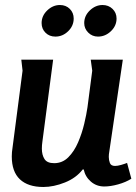

<svg xmlns="http://www.w3.org/2000/svg" viewBox="-20 -735 544 766"><path d="M192 -497 149 -169Q148 -162 147.5 -155.5Q147 -149 147 -142Q147 -117 157.5 -100.5Q168 -84 196 -84Q229 -84 252.5 -107.5Q276 -131 291.5 -167Q307 -203 316 -241Q325 -279 329 -307L348 -453L342 -497H470L416 -130Q415 -125 414.5 -119.5Q414 -114 414 -109Q414 -96 418.5 -84.5Q423 -73 439 -73Q449 -73 463 -77Q477 -81 487 -85L504 -22Q482 -8 451.5 0.5Q421 9 396 9Q365 9 342.5 -10.5Q320 -30 314 -59H310Q284 -25 239 -7Q194 11 153 11Q92 11 59.5 -19.5Q27 -50 27 -111Q27 -128 30 -146L70 -453L65 -497ZM274 -661Q274 -632 252 -610.5Q230 -589 201 -589Q177 -589 161.5 -604.5Q146 -620 146 -643Q146 -672 168.5 -693.5Q191 -715 219 -715Q243 -715 258.5 -699.5Q274 -684 274 -661ZM445 -661Q445 -632 422.5 -610.5Q400 -589 371 -589Q348 -589 332 -605Q316 -621 316 -643Q316 -672 338.5 -693.5Q361 -715 389 -715Q413 -715 429 -699.5Q445 -684 445 -661Z"/></svg>

Font: Rosario
Style: Bold Italic
Weight: 700
Italic angle: -8.05°
Designer: Hector Gatti
Foundry: Omnibus Type
Version: Version 1.101; ttfautohint (v1.8.1.43-b0c9)